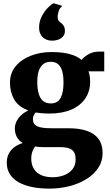

<svg xmlns="http://www.w3.org/2000/svg" viewBox="-20 -878 666 1164"><path d="M280.5 265.5Q222 265.5 174.2 255.8Q126.5 246 92.2 226.5Q58 207 39.5 177.2Q21 147.5 21 108Q21 77 33.5 53.2Q46 29.5 68.2 13.2Q90.5 -3 118 -11Q93 -26 81.5 -48.5Q70 -71 70 -99Q70 -121 80 -141.8Q90 -162.5 108.5 -179.8Q127 -197 152 -208.5Q91.5 -230.5 66 -275Q40.5 -319.5 40.5 -376.5Q40.5 -435 75 -476.5Q109.5 -518 166.8 -540.2Q224 -562.5 292.5 -562.5Q356.5 -562.5 401.5 -550.5Q446.5 -538.5 475 -514.5Q487 -531.5 515 -548.2Q543 -565 577.5 -565H612V-445.5H516Q519.5 -438 521.8 -428Q524 -418 525.2 -407.2Q526.5 -396.5 526.5 -385.5Q527 -326.5 497.8 -282.2Q468.5 -238 413 -213.8Q357.5 -189.5 278 -189.5Q256 -189.5 235 -191.2Q214 -193 196.5 -196Q188 -187 183.8 -177.5Q179.5 -168 179.5 -155Q179.5 -125.5 204.5 -113Q229.5 -100.5 291 -100.5H394.5Q462.5 -100.5 508.8 -84Q555 -67.5 578.5 -34.2Q602 -1 602 49.5Q602 100.5 575.2 140.5Q548.5 180.5 502.8 208.5Q457 236.5 399.5 251Q342 265.5 280.5 265.5ZM299 196.5Q334.5 196.5 366.2 185Q398 173.5 418.2 149.5Q438.5 125.5 438.5 88.5Q438.5 62 429.2 45.5Q420 29 399.2 21.5Q378.5 14 344 14H238.5Q226 14 214.2 12.8Q202.5 11.5 192.5 10Q183.5 22.5 176.5 40.5Q169.5 58.5 169.5 83.5Q169.5 118.5 184.2 143.8Q199 169 227.8 182.8Q256.5 196.5 299 196.5ZM287.5 -251Q330 -251 347.5 -284.5Q365 -318 365 -377Q365 -419.5 356.8 -447.5Q348.5 -475.5 331.5 -489.5Q314.5 -503.5 288 -503.5Q260.5 -503.5 242.5 -489.5Q224.5 -475.5 215.2 -448.5Q206 -421.5 206 -381Q206 -341 214.2 -311.5Q222.5 -282 240.5 -266.5Q258.5 -251 287.5 -251ZM295 -631.5Q261 -631.5 238.8 -652.5Q216.5 -673.5 217 -712.5Q217.5 -749.5 234 -780.5Q250.5 -811.5 271.2 -832.2Q292 -853 304.5 -858H306L353 -844L354.5 -837Q343 -831 336.2 -812Q329.5 -793 329.5 -775.5Q329.5 -760 335.8 -752.5Q342 -745 350 -739Q358.5 -733 366 -721.5Q373.5 -710 373.5 -691.5Q373.5 -669 361 -655.8Q348.5 -642.5 331.2 -637Q314 -631.5 298.5 -631.5Z"/></svg>

Font: Merriweather 36pt Black
Style: Regular
Weight: 900
Version: Version 2.100